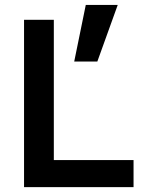

<svg xmlns="http://www.w3.org/2000/svg" viewBox="-20 -769 594 789"><path d="M285 -516.2H380L463.8 -748.8H332.5ZM78.8 0H528.8V-111.2H201.2V-687.5H78.8Z"/></svg>

Font: Cambay
Style: Bold
Weight: 700
Designer: Pooja Saxena
Foundry: Pooja Saxena
Version: Version 1.096;PS 001.096;hotconv 1.0.70;makeotf.lib2.5.58329